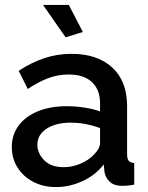

<svg xmlns="http://www.w3.org/2000/svg" viewBox="-20 -751 604 781"><path d="M28 -153Q28 -203 56 -240.5Q84 -278 134.5 -298.5Q185 -319 251 -319Q286 -319 322.5 -313.5Q359 -308 387 -298V-331Q387 -386 354 -417Q321 -448 259 -448Q216 -448 176 -433Q136 -418 93 -389L56 -463Q108 -497 160.5 -514.5Q213 -532 271 -532Q376 -532 436.5 -476.5Q497 -421 497 -319V-124Q497 -105 503.5 -97Q510 -89 526 -88V0Q511 3 499 4Q487 5 479 5Q443 5 425.5 -12.5Q408 -30 405 -52L402 -82Q368 -38 315 -14Q262 10 208 10Q156 10 115 -11.5Q74 -33 51 -70Q28 -107 28 -153ZM361 -121Q387 -147 387 -170V-230Q328 -252 267 -252Q207 -252 169.5 -227.5Q132 -203 132 -162Q132 -128 159.5 -99.5Q187 -71 239 -71Q274 -71 307 -85Q340 -99 361 -121ZM155 -731H260L317 -621L247 -599Z"/></svg>

Font: Raleway SemiBold
Style: Regular
Weight: 600
Designer: Matt McInerney, Pablo Impallari, Rodrigo Fuenzalida
Foundry: Matt McInerney, Pablo Impallari, Rodrigo Fuenzalida
Version: Version 4.026